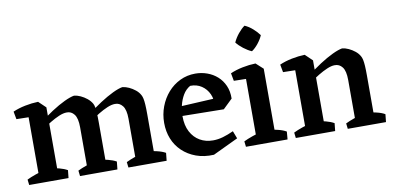

<svg xmlns="http://www.w3.org/2000/svg" viewBox="-70 -940 2397 1168"><g transform="rotate(-10 1128.0 -356.5)"><path d="M97 0V-447L170 -489L214 -447V0ZM395 0V-292Q395 -348 376.5 -372Q358 -396 330 -395Q309 -395 282 -383.5Q255 -372 227 -355Q199 -338 175 -320L161 -356Q206 -392 250 -420.5Q294 -449 331 -466.5Q368 -484 392 -488Q411 -486 431.5 -476.5Q452 -467 470 -452.5Q488 -438 499 -419Q504 -410 506.5 -396Q509 -382 510.5 -359Q512 -336 512 -299V0ZM694 0V-292Q694 -348 675 -372Q656 -396 628 -395Q607 -395 580 -383.5Q553 -372 525 -355Q497 -338 473 -320L460 -356Q505 -392 549 -420.5Q593 -449 629.5 -466.5Q666 -484 690 -488Q710 -486 730.5 -476.5Q751 -467 769 -452.5Q787 -438 797 -419Q802 -410 805 -396Q808 -382 809.5 -359Q811 -336 811 -299V0ZM22 -408 13 -456Q47 -471 89 -479.5Q131 -488 170 -489L178 -449L123 -406ZM29 0 25 -34Q47 -45 78.5 -56Q110 -67 132 -72L119 0ZM162 0 171 -79Q198 -75 227 -67.5Q256 -60 277 -48L272 0ZM343 0 339 -34Q361 -45 392.5 -56Q424 -67 446 -72L433 0ZM460 0 469 -79Q497 -75 527.5 -67.5Q558 -60 579 -48L574 0ZM642 0 638 -34Q660 -45 691.5 -56Q723 -67 745 -72L732 0ZM760 0 769 -79Q797 -75 829.5 -67.5Q862 -60 883 -48L878 0Z M1168 14Q1107 17 1058 -1Q1009 -19 974 -52.5Q939 -86 921 -131Q903 -176 903 -229Q903 -282 921 -329.5Q939 -377 971 -413.5Q1003 -450 1046.5 -471Q1090 -492 1141 -492Q1179 -492 1214 -479.5Q1249 -467 1276 -443Q1303 -419 1318.5 -384Q1334 -349 1333 -304L1224 -276Q1229 -317 1213.5 -351Q1198 -385 1168 -405Q1138 -425 1098 -424Q1070 -408 1053 -379Q1036 -350 1028 -316Q1020 -282 1020 -250Q1020 -193 1041 -153.5Q1062 -114 1097.5 -93.5Q1133 -73 1178 -73Q1209 -73 1240 -82Q1271 -91 1306 -107L1324 -60ZM1275 -248 999 -252 995 -310 1298 -326 1333 -304Z M1440 0V-447L1513 -489L1557 -449V0ZM1368 0 1364 -34Q1386 -45 1417.5 -56Q1449 -67 1471 -72L1458 0ZM1510 0 1519 -79Q1547 -75 1578 -67.5Q1609 -60 1629 -48L1625 0ZM1365 -408 1356 -456Q1390 -471 1432 -479.5Q1474 -488 1513 -489L1521 -449L1466 -406ZM1505 -566Q1481 -576 1455 -596Q1429 -616 1414 -636Q1427 -664 1447 -688.5Q1467 -713 1487 -727Q1513 -716 1537 -694.5Q1561 -673 1575 -653Q1565 -629 1545.5 -604.5Q1526 -580 1505 -566Z M1744 0V-447L1817 -489L1861 -447V0ZM2051 0V-292Q2051 -348 2032.5 -372Q2014 -396 1985 -395Q1965 -395 1938 -383.5Q1911 -372 1883 -355Q1855 -338 1831 -320L1817 -356Q1862 -392 1906 -420.5Q1950 -449 1987 -466.5Q2024 -484 2048 -488Q2067 -486 2087.5 -476.5Q2108 -467 2126 -452.5Q2144 -438 2154 -419Q2159 -410 2162 -396Q2165 -382 2166.5 -359Q2168 -336 2168 -299V0ZM1669 -408 1660 -456Q1694 -471 1736 -479.5Q1778 -488 1817 -489L1825 -449L1770 -406ZM1676 0 1672 -34Q1694 -45 1725.5 -56Q1757 -67 1779 -72L1766 0ZM1809 0 1818 -79Q1845 -75 1874 -67.5Q1903 -60 1924 -48L1919 0ZM1997 0 1993 -34Q2015 -45 2046.5 -56Q2078 -67 2100 -72L2087 0ZM2116 0 2125 -79Q2153 -75 2185.5 -67.5Q2218 -60 2238 -48L2233 0Z"/></g></svg>

Font: Eczar Medium
Style: Regular
Weight: 500
Designer: Vaibhav Singh
Foundry: Rosetta Type Foundry
Version: Version 2.000